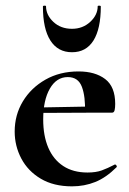

<svg xmlns="http://www.w3.org/2000/svg" viewBox="-20 -648 458 680"><path d="M235 12Q170 12 124.5 -15Q79 -42 55.5 -86.5Q32 -131 32 -182Q32 -241 61 -289Q90 -337 141 -366Q192 -395 258 -395Q317 -395 352.5 -368Q388 -341 388 -280Q388 -267 386 -258Q384 -249 377 -249H281Q283 -306 270 -340.5Q257 -375 220 -375Q180 -375 156.5 -334Q133 -293 133 -225Q133 -167 151 -125Q169 -83 204 -60Q239 -37 290 -37Q320 -37 340.5 -44.5Q361 -52 386 -65Q388 -67 391.5 -63Q395 -59 393 -56Q356 -19 317.5 -3.5Q279 12 235 12ZM98 -248 97 -267 316 -271V-249ZM132 -625Q132 -628 137.5 -628Q143 -628 143 -626Q143 -595 169 -570.5Q195 -546 235 -546Q273 -546 299.5 -570.5Q326 -595 326 -626Q326 -628 331.5 -628Q337 -628 337 -625Q337 -546 311 -504.5Q285 -463 235 -463Q185 -463 158.5 -504.5Q132 -546 132 -625Z"/></svg>

Font: Cormorant Garamond Light
Style: Bold
Weight: 700
Version: Version 4.001